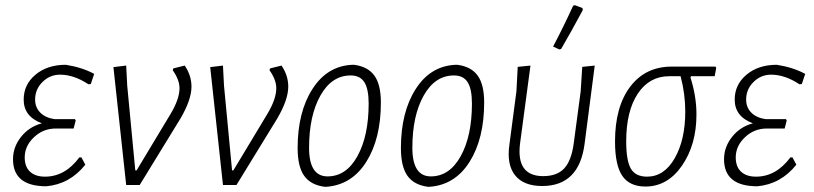

<svg xmlns="http://www.w3.org/2000/svg" viewBox="-20 -711 3129 738"><path d="M158 5Q30 5 30 -99Q30 -146 61 -185Q92 -224 141 -237Q71 -263 71 -328Q71 -386 116.5 -424Q162 -462 233 -462Q296 -452 342 -427L329 -388L320 -387Q264 -424 211 -424Q172 -424 143.5 -396Q115 -368 115 -328Q115 -298 135 -278Q155 -258 190 -253H268L271 -248L263 -217H194Q146 -217 110.5 -183.5Q75 -150 75 -106Q75 -70 95.5 -51Q116 -32 153 -32Q230 -32 285 -106H293L308 -78Q248 -3 158 5Z M690 -459Q716 -421 716 -378Q716 -328 674 -256L517 0H465L416 -453L465 -459L469 -382L500 -56H505L635 -272Q670 -330 670 -372Q670 -404 644 -441L646 -448Z M1062 -459Q1088 -421 1088 -378Q1088 -328 1046 -256L889 0H837L788 -453L837 -459L841 -382L872 -56H877L1007 -272Q1042 -330 1042 -372Q1042 -404 1016 -441L1018 -448Z M1335 -462H1341Q1394 -455 1419 -420.5Q1444 -386 1444 -317Q1444 -178 1388 -89Q1332 0 1234 7H1228Q1174 0 1149 -35.5Q1124 -71 1124 -142Q1124 -280 1181 -369Q1238 -458 1335 -462ZM1328 -421Q1255 -421 1211.5 -343.5Q1168 -266 1168 -143Q1168 -33 1239 -33Q1311 -33 1354 -111Q1397 -189 1397 -313Q1397 -369 1380.5 -395Q1364 -421 1328 -421Z M1732 -462H1738Q1791 -455 1816 -420.5Q1841 -386 1841 -317Q1841 -178 1785 -89Q1729 0 1631 7H1625Q1571 0 1546 -35.5Q1521 -71 1521 -142Q1521 -280 1578 -369Q1635 -458 1732 -462ZM1725 -421Q1652 -421 1608.5 -343.5Q1565 -266 1565 -143Q1565 -33 1636 -33Q1708 -33 1751 -111Q1794 -189 1794 -313Q1794 -369 1777.5 -395Q1761 -421 1725 -421Z M2183 -689 2190 -691 2219 -680 2220 -672Q2176 -590 2137 -523L2130 -521L2106 -532Q2147 -610 2183 -689ZM2064 4Q1993 4 1960 -37Q1927 -78 1938 -155L1965 -360L1970 -454L2019 -459L1979 -160Q1963 -34 2068 -34Q2121 -34 2148.5 -63.5Q2176 -93 2185 -158L2212 -360L2218 -454L2266 -459L2227 -158Q2206 4 2064 4Z M2461 6Q2400 6 2372 -35Q2344 -76 2344 -167Q2344 -301 2402.5 -378Q2461 -455 2562 -455H2730L2733 -450L2727 -418H2636L2634 -413Q2657 -341 2657 -271Q2657 -155 2601.5 -74.5Q2546 6 2461 6ZM2467 -32Q2533 -32 2573.5 -103Q2614 -174 2614 -282Q2614 -350 2596 -418H2552Q2476 -418 2431.5 -351Q2387 -284 2387 -168Q2387 -93 2405 -62.5Q2423 -32 2467 -32Z M2891 5Q2763 5 2763 -99Q2763 -146 2794 -185Q2825 -224 2874 -237Q2804 -263 2804 -328Q2804 -386 2849.5 -424Q2895 -462 2966 -462Q3029 -452 3075 -427L3062 -388L3053 -387Q2997 -424 2944 -424Q2905 -424 2876.5 -396Q2848 -368 2848 -328Q2848 -298 2868 -278Q2888 -258 2923 -253H3001L3004 -248L2996 -217H2927Q2879 -217 2843.5 -183.5Q2808 -150 2808 -106Q2808 -70 2828.5 -51Q2849 -32 2886 -32Q2963 -32 3018 -106H3026L3041 -78Q2981 -3 2891 5Z"/></svg>

Font: Alegreya Sans Light
Style: Italic
Weight: 300
Italic angle: -7°
Designer: Juan Pablo del Peral
Foundry: Huerta Tipografica
Version: Version 2.007